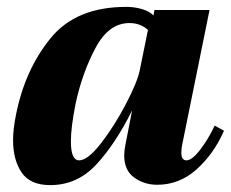

<svg xmlns="http://www.w3.org/2000/svg" viewBox="-20 -527 671 558"><path d="M18 -120Q18 -153 27 -196Q53 -325 127 -416Q201 -507 347 -507Q371 -507 393 -500.5Q415 -494 426 -482L429 -498H589L510 -109Q507 -96 507 -83Q507 -61 522 -61Q538 -61 561.5 -91.5Q585 -122 604 -162L631 -147Q601 -79 551 -34.5Q501 10 437 10Q399 10 370 -11Q341 -32 341 -75Q341 -88 344 -104L364 -206Q315 -108 259.5 -48.5Q204 11 126 11Q68 11 43 -25.5Q18 -62 18 -120ZM386 -322 410 -440Q388 -460 356 -460Q296 -460 257.5 -387.5Q219 -315 200 -227Q186 -157 186 -116Q186 -61 210 -61Q235 -61 273.5 -110.5Q312 -160 345.5 -224Q379 -288 386 -322Z"/></svg>

Font: Trirong ExtraBold
Style: Italic
Weight: 800
Italic angle: -12°
Designer: Katatrad Team
Foundry: CadsonDemak
Version: Version 1.001